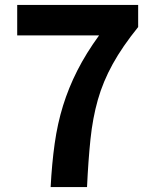

<svg xmlns="http://www.w3.org/2000/svg" viewBox="-20 -761 630 781"><path d="M186 0Q191 -96 202.5 -177.5Q214 -259 236.5 -331.5Q259 -404 294.5 -474Q330 -544 383 -617H50V-741H542V-651Q478 -572 438.5 -500.5Q399 -429 378 -355Q357 -281 348 -194.5Q339 -108 334 0Z"/></svg>

Font: Source Han Sans
Style: Bold
Weight: 700
Designer: Ryoko NISHIZUKA Ë•øÂ°öÊ∂ºÂ≠ê (kana, bopomofo & ideographs); Paul D. Hunt (Latin, Greek & Cyrillic); Sandoll Communicatio
Foundry: Adobe
Version: Version 2.004;hotconv 1.0.118;makeotfexe 2.5.65603